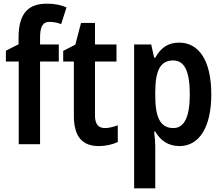

<svg xmlns="http://www.w3.org/2000/svg" viewBox="-20 -851 1210 1045"><path d="M300 -516V-609H198V-645C198 -704 212 -732 249 -732C273 -732 293 -727 313 -720L342 -811C314 -823 279 -831 236 -831C135 -831 81 -780 81 -646V-610L12 -575V-516H82V-66H198V-516Z M551 -154C514 -154 497 -177 497 -223V-516H614V-609H497V-726H421L390 -608L324 -574V-516H382V-221C382 -105 430 -56 517 -56C556 -56 594 -65 621 -78V-169C596 -160 573 -154 551 -154Z M955 -619C897 -619 856 -593 825 -537H819L803 -609H710V174H825V-55C825 -74 823 -102 819 -135H825C854 -85 897 -56 957 -56C1064 -56 1130 -158 1130 -337C1130 -521 1063 -619 955 -619ZM923 -522C986 -522 1013 -459 1013 -337C1013 -217 984 -154 924 -154C853 -154 825 -211 825 -331V-353C826 -470 854 -522 923 -522Z"/></svg>

Font: Noto Sans Malayalam UI Condensed SemiBold
Style: Regular
Weight: 600
Width: 3
Designer: Jelle Bosma - Monotype Design Team
Foundry: Monotype Imaging Inc.
Version: Version 2.104